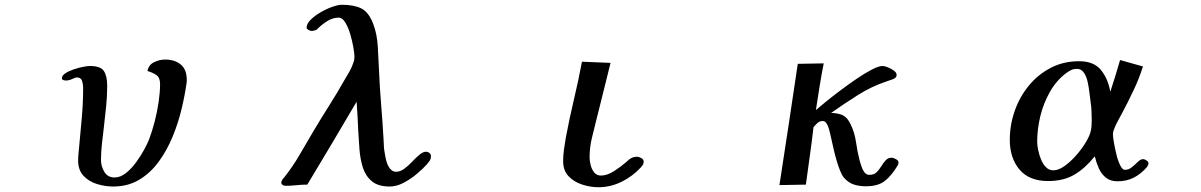

<svg xmlns="http://www.w3.org/2000/svg" viewBox="-20 -778 5040 806"><path d="M764 -443Q764 -439 764 -435.5Q764 -432 763 -428Q756 -378 742 -319.5Q728 -261 704.5 -204Q681 -147 646.5 -99.5Q612 -52 564.5 -23.5Q517 5 455 5Q421 5 387 -5.5Q353 -16 330.5 -40Q308 -64 308 -104Q308 -112 308.5 -121Q309 -130 310 -138Q316 -206 322.5 -274Q329 -342 329 -410Q329 -424 324.5 -438.5Q320 -453 302 -453Q297 -453 283.5 -446.5Q270 -440 256 -440Q251 -440 245.5 -442Q240 -444 240 -450Q240 -461 254.5 -470.5Q269 -480 290 -487Q311 -494 329.5 -497.5Q348 -501 357 -501Q402 -501 416 -480Q430 -459 430 -418Q430 -374 425.5 -330.5Q421 -287 416 -244Q412 -210 408 -175Q404 -140 404 -105Q404 -80 418 -56.5Q432 -33 461 -33Q485 -33 508 -51Q531 -69 550.5 -95.5Q570 -122 585 -149.5Q600 -177 607 -196Q619 -228 629.5 -268.5Q640 -309 646 -350.5Q652 -392 652 -425Q652 -452 637 -462.5Q622 -473 599 -480Q604 -506 627 -517Q650 -528 673 -528Q714 -528 739 -507Q764 -486 764 -443Z M1789 -123Q1789 -111 1784 -103.5Q1779 -96 1772 -88Q1754 -68 1728 -46.5Q1702 -25 1673 -10Q1644 5 1616 5Q1567 5 1540.5 -17.5Q1514 -40 1503 -75.5Q1492 -111 1489 -151Q1486 -191 1484 -227Q1483 -259 1481 -289.5Q1479 -320 1477 -351Q1375 -177 1270 -3Q1247 -3 1224 -0.5Q1201 2 1178 2Q1173 2 1167 -1.5Q1161 -5 1161 -11Q1161 -17 1164.5 -22.5Q1168 -28 1172 -32Q1208 -77 1237 -127Q1266 -177 1295 -226Q1327 -280 1361 -333.5Q1395 -387 1426 -442Q1437 -460 1447.5 -478.5Q1458 -497 1464 -517Q1466 -522 1467 -528Q1468 -534 1468 -540Q1468 -552 1463.5 -578.5Q1459 -605 1450.5 -634Q1442 -663 1429.5 -683.5Q1417 -704 1402 -704Q1377 -704 1354 -689.5Q1331 -675 1314 -658Q1310 -654 1307 -652Q1303 -651 1297.5 -649.5Q1292 -648 1287 -648Q1283 -648 1275 -652.5Q1267 -657 1267 -661Q1267 -678 1284 -695Q1301 -712 1326 -726.5Q1351 -741 1375.5 -749.5Q1400 -758 1415 -758Q1466 -758 1497 -742.5Q1528 -727 1547 -677Q1563 -635 1566 -581.5Q1569 -528 1571 -484Q1574 -411 1580 -339Q1586 -267 1590 -195Q1591 -185 1591 -175.5Q1591 -166 1592 -156Q1594 -140 1598.5 -116.5Q1603 -93 1611 -79Q1616 -70 1624 -63.5Q1632 -57 1643 -57Q1660 -57 1677 -69.5Q1694 -82 1710 -99Q1726 -116 1741 -128.5Q1756 -141 1768 -141Q1776 -141 1782.5 -136Q1789 -131 1789 -123Z M2682 -100Q2682 -91 2679 -86.5Q2676 -82 2670 -75Q2636 -38 2589.5 -15Q2543 8 2492 8Q2459 8 2424.5 -3Q2390 -14 2367 -38Q2344 -62 2344 -101Q2344 -126 2347.5 -150.5Q2351 -175 2355 -199Q2370 -279 2389 -359Q2408 -439 2423 -519L2543 -514Q2529 -456 2514.5 -399Q2500 -342 2486 -285Q2476 -244 2465.5 -202Q2455 -160 2455 -117Q2455 -103 2459.5 -85Q2464 -67 2474.5 -54Q2485 -41 2503 -41Q2529 -41 2559 -60.5Q2589 -80 2608 -97Q2613 -101 2617 -105Q2621 -109 2626 -112Q2639 -120 2654 -120Q2662 -120 2672 -114.5Q2682 -109 2682 -100Z M3752 -96Q3752 -92 3751 -89Q3750 -86 3748 -83Q3723 -41 3694.5 -18.5Q3666 4 3615 4Q3587 4 3564 -3.5Q3541 -11 3522 -33Q3514 -43 3506 -63Q3498 -83 3491 -107.5Q3484 -132 3479 -154.5Q3474 -177 3471 -190Q3468 -205 3462.5 -227Q3457 -249 3449 -261Q3443 -270 3434 -270Q3421 -270 3411.5 -261.5Q3402 -253 3395 -244Q3388 -183 3379.5 -123Q3371 -63 3363 -3L3252 -1Q3272 -129 3291 -256Q3310 -383 3329 -510L3438 -512Q3428 -463 3420.5 -414.5Q3413 -366 3405 -316Q3419 -328 3446.5 -350.5Q3474 -373 3508 -398.5Q3542 -424 3576.5 -447.5Q3611 -471 3640 -486Q3669 -501 3685 -501Q3693 -501 3707 -495.5Q3721 -490 3732.5 -481.5Q3744 -473 3744 -463Q3744 -451 3727 -445Q3710 -439 3701 -436Q3638 -415 3580.5 -378.5Q3523 -342 3469 -304Q3500 -303 3518.5 -294Q3537 -285 3551 -256Q3568 -221 3573.5 -181Q3579 -141 3589 -103Q3592 -93 3596.5 -79Q3601 -65 3609 -54.5Q3617 -44 3630 -44Q3649 -44 3660 -55Q3671 -66 3679.5 -80Q3688 -94 3698 -105Q3708 -116 3723 -116Q3730 -116 3741 -110Q3752 -104 3752 -96Z M4563 -272Q4563 -292 4562 -312.5Q4561 -333 4558 -352Q4556 -365 4553.5 -387.5Q4551 -410 4546 -433.5Q4541 -457 4530 -473Q4519 -489 4501 -489Q4488 -489 4478 -484.5Q4468 -480 4457 -472Q4415 -441 4387.5 -392.5Q4360 -344 4347 -289.5Q4334 -235 4334 -183Q4334 -169 4338 -149Q4342 -129 4350 -109Q4358 -89 4371 -76Q4384 -63 4402 -63Q4423 -63 4448 -80.5Q4473 -98 4496.5 -124.5Q4520 -151 4536.5 -178Q4553 -205 4558 -224Q4561 -236 4562 -248Q4563 -260 4563 -272ZM4801 -93Q4801 -88 4799.5 -85Q4798 -82 4795 -77Q4770 -48 4740 -32.5Q4710 -17 4671 -17Q4641 -17 4622 -32.5Q4603 -48 4592.5 -72Q4582 -96 4576 -121H4575Q4536 -72 4490.5 -45Q4445 -18 4380 -18Q4300 -18 4259.5 -66.5Q4219 -115 4219 -191Q4219 -253 4239.5 -312Q4260 -371 4298.5 -418Q4337 -465 4390.5 -493Q4444 -521 4510 -521Q4571 -521 4601 -485Q4631 -449 4641 -393Q4652 -426 4662 -459Q4672 -492 4682 -526L4778 -499Q4762 -448 4739 -400Q4728 -376 4716 -352.5Q4704 -329 4692 -306Q4682 -287 4672 -269Q4662 -251 4655 -231Q4652 -224 4652 -213Q4652 -204 4656 -180.5Q4660 -157 4666.5 -130Q4673 -103 4682.5 -84Q4692 -65 4702 -65Q4718 -65 4731.5 -76Q4745 -87 4756.5 -98.5Q4768 -110 4779 -110Q4785 -110 4793 -104.5Q4801 -99 4801 -93Z"/></svg>

Font: Kaisei Tokumin
Style: Bold
Weight: 700
Designer: Font-Kai, 金井和夫
Foundry: KAZUO KANAI
Version: Version 5.003